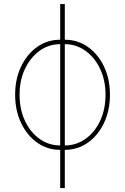

<svg xmlns="http://www.w3.org/2000/svg" viewBox="-20 -748 633 972"><path d="M284.7 10.7Q219.7 10.7 168.2 -25.9Q116.7 -62.5 86.7 -125.7Q56.6 -189 56.6 -268.6Q56.6 -348.1 86.7 -411.1Q116.7 -474.1 168.2 -510.5Q219.7 -546.9 284.7 -546.9H308.1Q373 -546.9 424.8 -510.5Q476.6 -474.1 506.6 -411.1Q536.6 -348.1 536.6 -268.6Q536.6 -189 506.6 -125.7Q476.6 -62.5 424.8 -25.9Q373 10.7 308.1 10.7ZM284.7 -11.7H308.1Q366.7 -11.7 413.3 -45.2Q460 -78.6 487.1 -136.7Q514.2 -194.8 514.2 -268.6Q514.2 -341.8 486.8 -399.4Q459.5 -457 412.8 -490.7Q366.2 -524.4 308.1 -524.4H284.7Q226.6 -524.4 180.2 -490.7Q133.8 -457 106.4 -399.4Q79.1 -341.8 79.1 -268.6Q79.1 -194.8 106.2 -136.7Q133.3 -78.6 179.9 -45.2Q226.6 -11.7 284.7 -11.7ZM284.7 204.1V-727.5H308.1V204.1Z"/></svg>

Font: Inter 18pt Thin
Style: Regular
Weight: 250
Designer: Rasmus Andersson
Foundry: rsms
Version: Version 4.001;git-66647c0bb